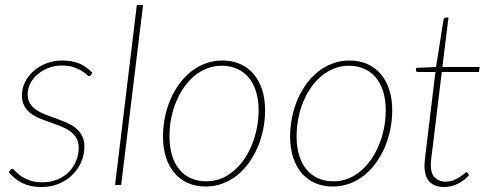

<svg xmlns="http://www.w3.org/2000/svg" viewBox="-20 -743 1978 771"><path d="M345 -442Q342 -437.5 337.5 -437.5Q333.5 -437.5 326.8 -444.2Q320 -451 307.5 -458.8Q295 -466.5 275.5 -473.2Q256 -480 227 -480Q199.5 -480 175 -470.5Q150.5 -461 131.8 -445.2Q113 -429.5 102 -408.2Q91 -387 91 -364Q91 -342 100.8 -327Q110.5 -312 126.5 -301.2Q142.5 -290.5 163 -282.8Q183.5 -275 205 -267.2Q226.5 -259.5 247 -250.8Q267.5 -242 283.5 -229.2Q299.5 -216.5 309.2 -198.2Q319 -180 319 -153.5Q319 -123 306.8 -94Q294.5 -65 272 -42.2Q249.5 -19.5 217.8 -5.8Q186 8 147 8Q123 8 103.8 3.8Q84.5 -0.5 68.8 -8.2Q53 -16 40 -27Q27 -38 15 -51.5L21.5 -60Q25 -65 30 -65Q33.5 -65 40.8 -56.5Q48 -48 61.5 -38Q75 -28 96.8 -19.5Q118.5 -11 151 -11Q183.5 -11 210.2 -22Q237 -33 256 -52Q275 -71 285.5 -96.2Q296 -121.5 296 -149.5Q296 -173.5 286.2 -189.5Q276.5 -205.5 260.5 -216.8Q244.5 -228 224 -236Q203.5 -244 182 -251.5Q160.5 -259 140 -267.2Q119.5 -275.5 103.5 -287.8Q87.5 -300 77.8 -317.5Q68 -335 68 -360.5Q68 -388 80.5 -413.2Q93 -438.5 114.8 -457.8Q136.5 -477 166 -488.5Q195.5 -500 229.5 -500Q269.5 -500 298.2 -488Q327 -476 351 -450.5Z M442 0 529.5 -723H554.5L466.5 0Z M808.5 -15Q855.5 -15 894.2 -39.2Q933 -63.5 960.5 -103.5Q988 -143.5 1003.2 -194.8Q1018.5 -246 1018.5 -300Q1018.5 -342 1008.2 -375.2Q998 -408.5 978.8 -431.5Q959.5 -454.5 932 -466.8Q904.5 -479 870.5 -479Q839 -479 811.2 -468Q783.5 -457 760.2 -437.8Q737 -418.5 718.5 -391.8Q700 -365 687 -333.5Q674 -302 667.2 -266.8Q660.5 -231.5 660.5 -195Q660.5 -153 670.8 -119.5Q681 -86 700 -62.8Q719 -39.5 746.5 -27.2Q774 -15 808.5 -15ZM806 6Q766.5 6 734.8 -8Q703 -22 680.8 -48Q658.5 -74 646.5 -111.2Q634.5 -148.5 634.5 -195Q634.5 -234 642.2 -272Q650 -310 664.5 -343.8Q679 -377.5 700 -406.2Q721 -435 747.5 -455.8Q774 -476.5 805.5 -488.2Q837 -500 873 -500Q912.5 -500 944.2 -486Q976 -472 998.2 -446Q1020.5 -420 1032.5 -383Q1044.5 -346 1044.5 -300Q1044.5 -261 1036.8 -223.2Q1029 -185.5 1014.5 -151.5Q1000 -117.5 979 -88.5Q958 -59.5 931.5 -38.5Q905 -17.5 873.2 -5.8Q841.5 6 806 6Z M1319 -15Q1366 -15 1404.8 -39.2Q1443.5 -63.5 1471 -103.5Q1498.5 -143.5 1513.8 -194.8Q1529 -246 1529 -300Q1529 -342 1518.8 -375.2Q1508.5 -408.5 1489.2 -431.5Q1470 -454.5 1442.5 -466.8Q1415 -479 1381 -479Q1349.5 -479 1321.8 -468Q1294 -457 1270.8 -437.8Q1247.5 -418.5 1229 -391.8Q1210.5 -365 1197.5 -333.5Q1184.5 -302 1177.8 -266.8Q1171 -231.5 1171 -195Q1171 -153 1181.2 -119.5Q1191.5 -86 1210.5 -62.8Q1229.5 -39.5 1257 -27.2Q1284.5 -15 1319 -15ZM1316.5 6Q1277 6 1245.2 -8Q1213.5 -22 1191.2 -48Q1169 -74 1157 -111.2Q1145 -148.5 1145 -195Q1145 -234 1152.8 -272Q1160.5 -310 1175 -343.8Q1189.5 -377.5 1210.5 -406.2Q1231.5 -435 1258 -455.8Q1284.5 -476.5 1316 -488.2Q1347.5 -500 1383.5 -500Q1423 -500 1454.8 -486Q1486.5 -472 1508.8 -446Q1531 -420 1543 -383Q1555 -346 1555 -300Q1555 -261 1547.2 -223.2Q1539.5 -185.5 1525 -151.5Q1510.5 -117.5 1489.5 -88.5Q1468.5 -59.5 1442 -38.5Q1415.5 -17.5 1383.8 -5.8Q1352 6 1316.5 6Z M1684.5 -77Q1684.5 -80 1684.8 -84.5Q1685 -89 1685.8 -97.8Q1686.5 -106.5 1688.2 -120.5Q1690 -134.5 1692.5 -156L1728.5 -454H1657.5Q1650 -454 1650 -461.5L1651.5 -470.5L1731 -474L1761 -664Q1762 -667 1764.2 -669.8Q1766.5 -672.5 1770 -672.5H1781L1756.5 -474H1906L1903.5 -454H1754L1718 -156Q1715 -135.5 1713.5 -122.2Q1712 -109 1711.2 -100.2Q1710.5 -91.5 1710.2 -87Q1710 -82.5 1710 -80.5Q1710 -45 1726.8 -29.2Q1743.5 -13.5 1769.5 -13.5Q1787.5 -13.5 1801.8 -19.5Q1816 -25.5 1826.5 -32.5Q1837 -39.5 1843.8 -45.5Q1850.5 -51.5 1853.5 -51.5Q1856.5 -51.5 1858.5 -48.5L1863 -39Q1845 -18 1818 -5Q1791 8 1763.5 8Q1726 8 1705.5 -12.5Q1685 -33 1684.5 -77Z"/></svg>

Font: Lato Thin
Style: Italic
Weight: 200
Italic angle: -7°
Designer: Lukasz Dziedzic
Foundry: tyPoland Lukasz Dziedzic
Version: Version 2.007; 2014-02-27